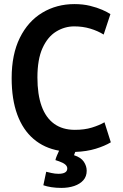

<svg xmlns="http://www.w3.org/2000/svg" viewBox="-20 -729 600 939"><path d="M280 190Q254 190 231.5 186.5Q209 183 192 177L206 111Q214 113 231.5 117Q249 121 266 121Q287 121 298 114.5Q309 108 309 95Q309 84 299 75.5Q289 67 269 60L251 54Q253 44 258.5 31.5Q264 19 269 8Q196 -5 144 -49.5Q92 -94 64.5 -168.5Q37 -243 37 -347Q37 -463 77 -544Q117 -625 187 -667Q257 -709 344 -709Q386 -709 420.5 -700.5Q455 -692 480 -681Q505 -670 520 -660L487 -560Q458 -578 421.5 -589Q385 -600 343 -600Q296 -600 254.5 -574.5Q213 -549 188 -494Q163 -439 163 -350Q163 -267 183.5 -210Q204 -153 245 -123.5Q286 -94 346 -94Q393 -94 429 -105Q465 -116 491 -131L522 -33Q492 -15 448 -1.5Q404 12 348 14L342 30Q376 41 390 62Q404 83 404 106Q404 134 387.5 152.5Q371 171 343 180.5Q315 190 280 190Z"/></svg>

Font: Ubuntu Sans Mono SemiBold
Style: Regular
Weight: 600
Monospace: yes
Designer: Dalton Maag Ltd
Foundry: Dalton Maag Ltd
Version: Version 1.006